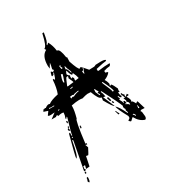

<svg xmlns="http://www.w3.org/2000/svg" viewBox="-193 -835 902 1005"><g transform="rotate(-30 258.0 -332.0)"><path d="M216.8 -519.5 224.6 -520.5 223.6 -524.4Q218.8 -531.2 218.8 -535.2Q221.7 -536.1 221.7 -539.1V-540L213.9 -539.1ZM251 -477.5 254.9 -478.5 252 -489.3Q241.2 -512.7 240.2 -522.5H236.3V-518.6Q236.3 -511.7 234.4 -506.8H235.4Q243.2 -506.8 251 -477.5ZM195.3 -451.2Q209 -489.3 209 -494.1L200.2 -497.1Q190.4 -470.7 190.4 -457Q190.4 -451.2 193.4 -451.2ZM249 -430.7 271.5 -433.6Q268.6 -450.2 257.8 -471.7L252 -465.8Q243.2 -465.8 235.4 -499Q230.5 -497.1 225.6 -482.4Q233.4 -468.8 239.3 -468.8L236.3 -460.9L238.3 -449.2L246.1 -454.1Q247.1 -446.3 251 -446.3Q249 -442.4 249 -437.5ZM199.2 -423.8 237.3 -428.7Q237.3 -432.6 224.6 -459Q227.5 -464.8 227.5 -468.8V-470.7Q223.6 -470.7 219.2 -470.2Q214.8 -469.7 198.2 -427.7ZM310.5 -439.5V-442.4Q310.5 -451.2 318.4 -463.9Q318.4 -467.8 314.5 -467.8V-465.8Q314.5 -456.1 303.7 -454.1L306.6 -439.5ZM206.1 -404.3 220.7 -407.2V-411.1L205.1 -408.2ZM87.9 -370.1V-374L73.2 -373Q63.5 -373 60.5 -375Q56.6 -374 56.6 -370.1ZM184.6 -359.4Q188.5 -362.3 191.4 -363.3Q194.3 -364.3 195.3 -364.3Q200.2 -364.3 200.2 -361.3Q215.8 -371.1 237.3 -374L236.3 -377.9Q206.1 -374 206.1 -370.1L198.2 -373L182.6 -371.1ZM93.8 -337.9 101.6 -339.8 100.6 -343.8 92.8 -341.8ZM390.6 -282.2 397.5 -284.2Q395.5 -300.8 369.1 -353.5H365.2L366.2 -345.7Q388.7 -296.9 390.6 -282.2ZM321.3 -300.8 325.2 -301.8V-305.7Q320.3 -310.5 319.3 -318.4L327.1 -320.3Q316.4 -335 315.4 -341.8H311.5L310.5 -325.2ZM85.9 -176.8 89.8 -177.7 88.9 -184.6 85 -183.6ZM469.7 -140.6 466.8 -156.2H462.9L463.9 -152.3Q463.9 -146.5 461.9 -140.6ZM430.7 -112.3 433.6 -114.3V-118.2Q429.7 -123 427.7 -127.9L419.9 -127Q429.7 -118.2 430.7 -112.3ZM51.8 3.9 84 -165Q83 -168.9 79.1 -168.9Q62.5 -77.1 49.8 -74.2V-75.2Q49.8 -86.9 82 -207L88.9 -209V-203.1Q88.9 -197.3 87.9 -192.4Q87.9 -189.5 91.8 -189.5V-190.4Q91.8 -202.1 117.2 -286.1Q116.2 -290 112.3 -290L113.3 -283.2L105.5 -282.2V-285.2Q112.3 -300.8 112.3 -312.5V-317.4L102.5 -318.4Q90.8 -318.4 80.1 -314.5Q79.1 -321.3 73.2 -321.3Q68.4 -320.3 68.4 -317.4V-316.4H40L72.3 -340.8Q57.6 -338.9 48.8 -338.9Q34.2 -338.9 33.2 -343.8L47.9 -364.3L27.3 -371.1H25.4Q23.4 -371.1 23.4 -372.1Q23.4 -375 31.2 -385.7V-381.8L40 -385.7Q43 -385.7 43 -382.8Q54.7 -392.6 65.4 -393.6L73.2 -391.6Q90.8 -405.3 133.8 -414.1Q146.5 -446.3 149.4 -494.1L156.2 -495.1L158.2 -487.3Q163.1 -488.3 172.9 -521.5Q172.9 -524.4 169.9 -524.4H168.9V-522.5Q168.9 -512.7 155.3 -510.7L154.3 -514.6Q158.2 -534.2 163.1 -536.1Q166 -529.3 170.9 -529.3Q178.7 -529.3 178.7 -535.2Q178.7 -541 173.8 -541Q180.7 -568.4 180.7 -576.2V-578.1L165 -551.8L163.1 -569.3Q163.1 -629.9 198.2 -646.5Q192.4 -652.3 192.4 -656.2Q208 -659.2 223.6 -731.4L231.4 -732.4L232.4 -729.5Q223.6 -672.9 213.9 -671.9L214.8 -664.1L225.6 -673.8Q240.2 -647.5 244.1 -614.3H246.1Q261.7 -614.3 269.5 -558.6L273.4 -559.6L272.5 -532.2Q292 -473.6 300.8 -473.6L308.6 -478.5Q316.4 -472.7 340.8 -443.4L371.1 -444.3Q376 -445.3 382.8 -449.2L412.1 -450.2Q441.4 -450.2 442.4 -442.4Q439.5 -442.4 439.5 -439.5Q423.8 -438.5 377 -427.7L376 -424.8L377 -421.9L376 -416H377Q378.9 -416 379.9 -414.1Q419.9 -419.9 450.2 -419.9V-418.9Q450.2 -412.1 442.4 -406.2Q424.8 -405.3 405.3 -398.4L407.2 -386.7H411.1Q418.9 -386.7 419.9 -380.9Q407.2 -365.2 383.8 -356.4Q392.6 -344.7 396.5 -323.2H392.6L393.6 -315.4L401.4 -319.3Q410.2 -310.5 421.9 -283.2Q419.9 -279.3 419.9 -272.5L420.9 -263.7L412.1 -265.6L415 -246.1L419.9 -240.2L413.1 -234.4Q404.3 -243.2 403.3 -249Q399.4 -249 399.4 -245.1Q404.3 -238.3 405.3 -233.4L398.4 -229.5Q409.2 -210.9 409.2 -204.1H413.1V-211.9Q420.9 -210.9 421.4 -205.1Q421.9 -199.2 422.9 -193.4L414.1 -196.3L415 -192.4Q431.6 -185.5 432.6 -179.7H436.5L435.5 -191.4L425.8 -202.1V-203.1Q425.8 -206.1 428.7 -207Q423.8 -214.8 421.9 -225.6L430.7 -222.7L418.9 -252L426.8 -252.9Q427.7 -241.2 435.5 -241.2Q433.6 -234.4 433.6 -226.6L437.5 -227.5L448.2 -236.3Q452.1 -231.4 454.1 -225.6L438.5 -223.6Q448.2 -210.9 451.2 -194.3Q447.3 -193.4 447.3 -189.5H448.2Q455.1 -189.5 465.8 -168L473.6 -173.8H477.5L492.2 -125L471.7 -126L464.8 -122.1L469.7 -114.3L472.7 -86.9Q472.7 -73.2 463.9 -70.3Q432.6 -80.1 414.1 -115.2Q410.2 -113.3 397.5 -100.6H396.5Q390.6 -100.6 384.8 -110.4Q397.5 -117.2 397.5 -122.1V-130.9Q365.2 -189.5 362.3 -209Q379.9 -194.3 401.4 -147.5H405.3Q404.3 -156.2 400.4 -163.1L402.3 -170.9Q397.5 -176.8 396.5 -186.5Q396.5 -189.5 399.4 -190.4Q392.6 -211.9 339.8 -314.5H335.9L336.9 -306.6Q340.8 -302.7 344.7 -280.3Q337.9 -282.2 334 -282.2H332Q333 -278.3 361.3 -212.9Q353.5 -212.9 322.3 -268.6Q324.2 -275.4 324.2 -282.2V-286.1H322.3Q307.6 -286.1 289.1 -337.9L269.5 -338.9Q257.8 -337.9 235.4 -331.1Q228.5 -333 214.8 -333Q198.2 -333 168 -327.1V-320.3Q168 -297.9 156.2 -254.9Q146.5 -253.9 129.9 -118.2H136.7V-110.4Q130.9 -110.4 126 -113.3L132.8 -94.7Q115.2 -59.6 112.3 -58.6Q106.4 -60.5 102.5 -60.5H100.6L88.9 -3.9L67.4 -2L72.3 -22.5L60.5 -20.5V-13.7Q60.5 -8.8 58.6 -8.8L63.5 -1V2.9ZM101.6 -256.8 99.6 -268.6 106.4 -270.5 107.4 -265.6Q107.4 -258.8 101.6 -256.8ZM93.8 -233.4 92.8 -241.2H99.6V-239.3Q99.6 -233.4 93.8 -233.4ZM96.7 -217.8H94.7Q88.9 -217.8 86.9 -224.6Q86.9 -232.4 93.8 -233.4ZM353.5 -246.1 346.7 -268.6 354.5 -270.5 361.3 -247.1ZM149.4 -198.2 148.4 -204.1Q148.4 -213.9 154.3 -215.8L155.3 -205.1Q155.3 -200.2 149.4 -198.2ZM368.2 -228.5H367.2Q360.4 -228.5 358.4 -239.3L366.2 -240.2ZM356.4 -164.1 349.6 -187.5H353.5Q354.5 -180.7 364.3 -166ZM50.8 18.6V14.6Q50.8 7.8 56.6 6.8L58.6 17.6ZM45.9 67.4 41 59.6Q45.9 47.9 45.9 42V40L53.7 38.1Q53.7 66.4 45.9 67.4Z"/></g></svg>

Font: Blackcraft
Style: Regular
Weight: 400
Designer: GGBotNet
Foundry: GGBotNet
Version: 1.00